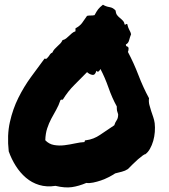

<svg xmlns="http://www.w3.org/2000/svg" viewBox="-20 -783 727 826"><path d="M218.8 16.6Q180.7 22.5 148.4 12.7Q116.2 2.9 91.3 -18.6Q66.4 -40 47.9 -69.3Q29.3 -98.6 17.6 -131.8Q9.8 -201.2 22.5 -257.8Q35.2 -314.5 59.1 -362.3Q83 -410.2 113.3 -451.7Q143.6 -493.2 171.9 -531.2Q177.7 -528.3 181.6 -531.7Q185.5 -535.2 189 -540Q192.4 -544.9 195.8 -549.8Q199.2 -554.7 205.1 -556.6Q209 -565.4 214.8 -571.8Q220.7 -578.1 227.1 -584Q233.4 -589.8 239.3 -595.7Q245.1 -601.6 249 -610.4Q257.8 -612.3 264.6 -617.7Q271.5 -623 277.3 -628.9Q283.2 -634.8 289.6 -640.1Q295.9 -645.5 304.7 -648.4V-661.1Q324.2 -671.9 333 -684.1Q341.8 -696.3 354.5 -714.8Q364.3 -716.8 370.1 -716.3Q376 -715.8 386.7 -717.8Q395.5 -734.4 402.3 -743.2Q409.2 -752 422.9 -762.7Q435.5 -754.9 451.2 -752.4Q466.8 -750 477.5 -737.3Q478.5 -724.6 483.9 -717.8Q489.3 -710.9 496.1 -705.6Q502.9 -700.2 508.8 -693.8Q514.6 -687.5 516.6 -676.8Q520.5 -676.8 522 -678.7Q523.4 -680.7 527.3 -679.7Q529.3 -670.9 531.2 -666Q533.2 -661.1 535.2 -656.7Q537.1 -652.3 539.6 -647.9Q542 -643.6 543.9 -635.7Q539.1 -624 535.6 -610.4Q532.2 -596.7 521.5 -591.8Q521.5 -584 526.9 -583Q532.2 -582 533.2 -575.2Q533.2 -565.4 530.3 -559.6Q555.7 -511.7 575.7 -459.5Q595.7 -407.2 621.1 -360.4Q619.1 -345.7 622.6 -332Q626 -318.4 630.4 -305.2Q634.8 -292 639.2 -279.3Q643.6 -266.6 645.5 -252.9Q647.5 -235.4 646 -215.3Q644.5 -195.3 639.2 -176.8Q633.8 -158.2 625 -142.6Q616.2 -127 604.5 -119.1Q602.5 -120.1 593.8 -113.8Q585 -107.4 573.7 -97.7Q562.5 -87.9 550.8 -76.2Q539.1 -64.5 530.3 -55.7Q518.6 -47.9 504.4 -44.4Q490.2 -41 475.6 -37.1Q463.9 -29.3 447.8 -21Q431.6 -12.7 414.6 -6.8Q397.5 -1 380.9 2.4Q364.3 5.9 351.6 3.9Q319.3 17.6 289.6 22Q259.8 26.4 218.8 16.6ZM240.2 -352.5Q232.4 -329.1 221.7 -310.5Q210.9 -292 200.7 -272.5Q190.4 -252.9 183.1 -231Q175.8 -209 174.8 -179.7Q190.4 -163.1 212.4 -159.2Q234.4 -155.3 257.3 -158.2Q280.3 -161.1 302.7 -166Q325.2 -170.9 343.8 -171.9Q343.8 -180.7 350.6 -179.7Q382.8 -183.6 411.6 -203.6Q440.4 -223.6 471.7 -244.1Q475.6 -256.8 481.9 -265.6Q488.3 -274.4 488.3 -291Q484.4 -301.8 483.4 -307.1Q482.4 -312.5 482.4 -325.2Q461.9 -362.3 446.8 -405.8Q431.6 -449.2 412.1 -486.3Q410.2 -481.4 405.3 -476.6Q400.4 -471.7 394.5 -478.5Q389.6 -459 377.4 -460.9Q365.2 -462.9 354.5 -472.7Q327.1 -444.3 299.8 -417.5Q272.5 -390.6 251 -355.5Q247.1 -352.5 246.1 -354Q245.1 -355.5 240.2 -352.5Z"/></svg>

Font: Permanent Marker
Style: Regular
Weight: 400
Designer: Font Diner, Inc
Foundry: Font Diner, Inc
Version: Version 1.000